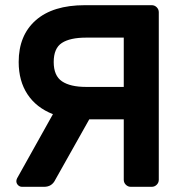

<svg xmlns="http://www.w3.org/2000/svg" viewBox="-20 -720 710 740"><path d="M565 -700Q576 -700 584 -692Q592 -684 592 -673V-27Q592 -16 584 -8Q576 0 565 0H484Q473 0 465 -8Q457 -16 457 -27V-260H324L193 -27Q180 0 150 0H65Q56 0 49.5 -6.5Q43 -13 43 -22Q43 -27 46 -33L184 -280Q120 -305 86 -356.5Q52 -408 52 -481Q52 -584 118 -642Q184 -700 307 -700ZM457 -575H312Q250 -575 218.5 -554.5Q187 -534 187 -481Q187 -428 219 -406.5Q251 -385 312 -385H457Z"/></svg>

Font: Hezaedrus Medium
Style: Regular
Weight: 500
Designer: Hubert & Fischer
Foundry: Hubert & Fischer
Version: Version 1.10;September 3, 2019;FontCreator 11.5.0.2425 64-bi